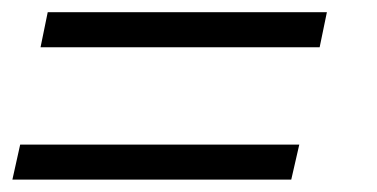

<svg xmlns="http://www.w3.org/2000/svg" viewBox="-48 -390 614 313"><path d="M473.1 -313H18.1L29.8 -370.1H484.9ZM426.8 -97.2H-27.8L-15.1 -154.3H439.9Z"/></svg>

Font: Anonymous Pro
Style: Italic
Weight: 400
Italic angle: -12°
Monospace: yes
Designer: Mark Simonson
Version: Version 1.003